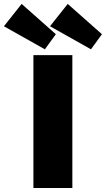

<svg xmlns="http://www.w3.org/2000/svg" viewBox="-130 -934 527 954"><path d="M322 -689 118.5 -803.5 206.5 -914.5 376.5 -764ZM93 -689 -110.5 -803.5 -22.5 -914.5 147.5 -764ZM36 -660H229.5V0H36Z"/></svg>

Font: League Spartan Black
Style: Regular
Weight: 900
Foundry: The League of Moveable Type
Version: Version 2.002